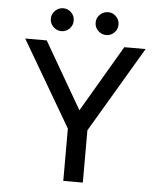

<svg xmlns="http://www.w3.org/2000/svg" viewBox="-58 -919 816 969"><g transform="rotate(5 350.0 -434.0)"><path d="M165 -810Q165 -834 182.5 -851Q200 -868 224 -868Q247 -868 264 -851Q281 -834 281 -810Q281 -786 264 -769Q247 -752 224 -752Q200 -752 182.5 -769Q165 -786 165 -810ZM392 -810Q392 -834 409.5 -851Q427 -868 451 -868Q474 -868 491 -851Q508 -834 508 -810Q508 -786 491 -769Q474 -752 451 -752Q427 -752 409.5 -769Q392 -786 392 -810ZM299 -265 45 -699H154L349 -362L547 -699H655L398 -265V0H299Z"/></g></svg>

Font: Prompt
Style: Regular
Weight: 400
Designer: Katatrad Team
Foundry: CadsonDemak
Version: Version 1.001